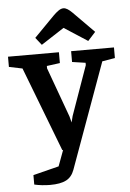

<svg xmlns="http://www.w3.org/2000/svg" viewBox="-81 -759 658 973"><g transform="rotate(-5 247.5 -273.0)"><path d="M134 170Q114 170 92 167.5Q70 165 54 161V113L185 80L238 -63L270 -16L211 0L46 -430L-22 -444V-496H237V-441L170 -432V-420L262 -167L270 -136L278 -168L367 -419V-431L299 -441V-496H517V-442L452 -431L258 104Q245 140 216 155Q187 170 134 170ZM390 -540 271 -617 154 -541 124 -579 227 -684Q241 -698 254 -707Q267 -716 279 -716Q289 -716 300 -709Q311 -702 322 -691L429 -583Z"/></g></svg>

Font: Faustina SemiBold
Style: Regular
Weight: 600
Designer: Alfonso Garcia
Foundry: http://www.omnibus-type.com
Version: Version 1.200